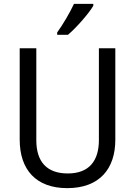

<svg xmlns="http://www.w3.org/2000/svg" viewBox="-20 -1057 700 994"><path d="M463 -1027V-1037H363C342 -992 307 -932 276 -889V-877H332C377 -915 441 -989 463 -1027ZM577 -333V-807H492V-332C492 -226 443 -159 331 -159C223 -159 168 -219 168 -331V-807H82V-334C82 -178 167 -83 328 -83C496 -83 577 -184 577 -333Z"/></svg>

Font: Noto Sans Kannada UI SemiCondensed SemiBold
Style: Regular
Weight: 600
Width: 4
Designer: Jelle Bosma - Monotype Design Team
Foundry: Monotype Imaging Inc.
Version: Version 2.006